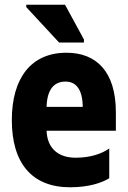

<svg xmlns="http://www.w3.org/2000/svg" viewBox="-20 -782 540 812"><path d="M230 -602H335V-615L255 -762H91V-752ZM276 10C357 10 410 -9 442 -28V-154C412 -133 365 -115 300 -115C229 -115 180 -152 177 -229H470V-307C470 -480 387 -559 261 -559C111 -559 30 -451 30 -274C30 -91 116 10 276 10ZM330 -330H177C179 -403 208 -437 257 -437C301 -437 329 -405 330 -330Z"/></svg>

Font: Noto Sans Mono ExtraCondensed ExtraBold
Style: Regular
Weight: 800
Width: 2
Designer: Monotype Design Team
Foundry: Monotype Imaging Inc.
Version: Version 2.014